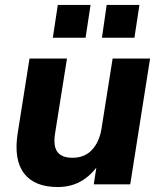

<svg xmlns="http://www.w3.org/2000/svg" viewBox="-20 -743 647 774"><path d="M213 11Q119 11 77 -44Q35 -99 51 -204L99 -507H250L202 -205Q194 -154 211.5 -130.5Q229 -107 272 -107Q321 -107 350.5 -138.5Q380 -170 389 -223L434 -507H585L505 0H358L373 -97H388Q359 -46 315 -17.5Q271 11 213 11ZM391 -591 410 -723H542L522 -591ZM193 -591 213 -723H345L325 -591Z"/></svg>

Font: Mulish ExtraLight ExtraBold
Style: Italic
Weight: 800
Italic angle: -9°
Version: Version 3.603